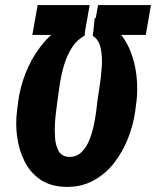

<svg xmlns="http://www.w3.org/2000/svg" viewBox="-20 -731 619 762"><path d="M208 -331.5 202.6 -288.6Q200.2 -272.5 198.2 -243.7Q196.3 -214.8 198.5 -184.1Q200.7 -153.3 212.6 -131.8Q224.6 -110.4 251.5 -108.4Q282.2 -106.9 302.5 -126.2Q322.8 -145.5 334.7 -175.5Q346.7 -205.6 352.8 -236.6Q358.9 -267.6 361.8 -289.1L366.7 -332Q369.6 -353 375.5 -389.6Q381.3 -426.3 384 -466.6Q386.7 -506.8 379.4 -540.3Q372.1 -573.7 348.6 -588.4L356 -660.2Q408.2 -648.4 442.9 -613Q477.5 -577.6 496.8 -530Q516.1 -482.4 521.7 -430.2Q527.3 -377.9 522 -331.5L516.6 -290Q509.3 -235.8 488 -181.9Q466.8 -127.9 432.6 -84Q398.4 -40 349.9 -13.9Q301.3 12.2 239.3 10.7Q179.2 8.8 139.4 -18.8Q99.6 -46.4 77.4 -90.8Q55.2 -135.3 48.1 -187.5Q41 -239.7 47.4 -290L52.7 -331.5Q60.1 -385.7 81.5 -440.4Q103 -495.1 137.5 -541.7Q171.9 -588.4 218.8 -620.4Q265.6 -652.3 323.2 -661.1L315.9 -589.8Q284.2 -571.8 265.1 -541.5Q246.1 -511.2 234.9 -474.4Q223.6 -437.5 217.8 -400.1Q211.9 -362.8 208 -331.5ZM335.9 -710.9 314.9 -592.3H108.4L129.4 -710.9ZM579.1 -710.9 558.6 -592.3H348.1L369.1 -710.9Z"/></svg>

Font: Roboto Condensed
Style: Bold Italic
Weight: 700
Italic angle: -12°
Designer: Christian Robertson
Foundry: Google
Version: Version 3.0